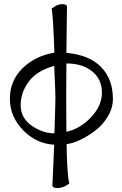

<svg xmlns="http://www.w3.org/2000/svg" viewBox="-20 -697 597 939"><path d="M306.6 55.7Q310.5 175.8 319.3 200.2Q290 222.7 262.7 222.7Q236.3 222.7 236.3 209Q239.3 131.8 245.1 10.7Q157.2 5.9 92.8 -60.5Q28.3 -127 28.3 -213.9Q28.3 -302.7 90.3 -363.3Q152.3 -423.8 246.1 -439.5Q239.3 -631.8 232.4 -654.3Q258.8 -676.8 284.2 -676.8Q307.6 -676.8 307.6 -663.1Q305.7 -560.5 304.7 -438.5Q416 -428.7 474.1 -369.6Q532.2 -310.5 532.2 -212.9Q532.2 -168.9 507.3 -127.4Q482.4 -85.9 445.8 -58.1Q409.2 -30.3 371.6 -12.7Q334 4.9 305.7 7.8Q305.7 15.6 306.2 31.2Q306.6 46.9 306.6 55.7ZM245.1 -375Q159.2 -350.6 120.1 -297.4Q81.1 -244.1 81.1 -182.6Q81.1 -120.1 134.8 -82.5Q188.5 -44.9 246.1 -44.9Q251 -189.5 251 -216.8Q251 -248 248 -304.2Q245.1 -360.4 245.1 -375ZM304.7 -386.7Q303.7 -328.1 303.7 -224.6Q303.7 -183.6 304.2 -133.3Q304.7 -83 304.7 -52.7Q371.1 -66.4 424.8 -123Q478.5 -179.7 478.5 -244.1Q478.5 -309.6 430.7 -348.1Q382.8 -386.7 304.7 -386.7Z"/></svg>

Font: Crimson Text
Style: Roman
Weight: 400
Version: Version 0.13